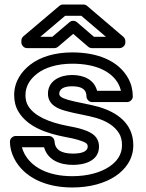

<svg xmlns="http://www.w3.org/2000/svg" viewBox="-20 -795 647 850"><path d="M303.1 -65C353.5 -65 418.3 -82.2 418.3 -146C418.3 -199.9 368.6 -214.5 341.6 -223.3C324.7 -228.8 303 -233 279 -237.6C198 -253.2 132.3 -280.5 104.5 -326.4C96.9 -339 92.7 -354.3 92.7 -374C92.7 -415.4 114.8 -446.1 144.6 -469.2C178 -495.1 231.8 -513 299.8 -513C404.6 -513 473.9 -478.5 503.9 -424C509.3 -414.1 513.2 -403.4 515.4 -393H409.8C396.8 -442.9 350.2 -463 298.7 -463C248.3 -463 192.3 -439.1 192.3 -380C192.3 -329 240.8 -312.7 266.9 -305C309.5 -292.4 368.8 -284 405.4 -273C453.1 -258.8 487.3 -236.7 506.8 -205.3C515.3 -191.6 520.1 -174.4 520.1 -152C520.1 -109.2 496.5 -79.1 464 -57.2C426.7 -32.1 370.2 -15 299.8 -15C190.8 -15 118.2 -56.3 87.7 -115.5C82.9 -124.8 79.2 -134.8 77.1 -143H175.1C191.1 -86 245.8 -65 303.1 -65ZM303.1 -115C248.4 -115 223.2 -134.6 221.4 -169.3C220.7 -181.3 210.1 -193 196.4 -193H49C38.3 -193 24 -183.1 24 -168C24 -142.3 30.7 -116.9 43.3 -92.5C85 -11.6 179.1 35 299.8 35C378 35 444.2 16.4 492 -15.8C532.6 -43.2 570.1 -88 570.1 -152C570.1 -250.4 495.4 -298.3 419.7 -321C377.3 -333.6 318.1 -342.1 281 -353C251.5 -361.7 242.3 -369.5 242.3 -380C242.3 -397.6 257.3 -413 298.7 -413C346.4 -413 362.8 -396.1 362.8 -368C362.8 -357.3 372.7 -343 387.8 -343H542.9C553.6 -343 567.9 -352.9 567.9 -368C567.9 -396.5 561.2 -423.6 547.8 -448C505.4 -525.1 414 -563 299.8 -563C223.4 -563 158.7 -543.4 114 -508.8C76.8 -480 42.7 -435.4 42.7 -374C42.7 -347 48.8 -322 61.7 -300.6C102.8 -232.5 187 -204.3 270 -188.4C294.2 -183.8 312.3 -180.2 326.2 -175.7C360.1 -164.7 368.3 -159.9 368.3 -146C368.3 -129.5 352.1 -115 303.1 -115ZM449.1 -632H396L320.5 -696.9C311.1 -705.1 296.8 -704.5 288 -697.1L211.4 -632H158.4L268.3 -725H340.1ZM534.9 -613C534.9 -619.9 531.7 -627.3 526.1 -632L365.5 -769C361.3 -772.7 355.2 -775 349.3 -775H259.1C253.6 -775 247.5 -772.9 242.9 -769.1L83.4 -634.1C78.2 -629.6 74.6 -622.4 74.6 -615V-607C74.6 -596.3 84.5 -582 99.6 -582H220.6C226.2 -582 232.3 -584.1 236.8 -587.9L304.1 -645.1L370.4 -588.1C374.7 -584.4 380.7 -582 386.7 -582H509.9C520.6 -582 534.9 -591.9 534.9 -607Z"/></svg>

Font: Asimov
Style: WidOu
Weight: 500
Designer: Google
Version: Version 2.000980; 2014